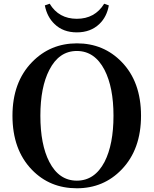

<svg xmlns="http://www.w3.org/2000/svg" viewBox="-20 -993 826 1032"><path d="M393 19Q248 19 152 -80Q47 -188 47 -371Q47 -551 152 -659Q250 -760 393.5 -760Q537 -760 634 -660Q738 -553 738 -371Q738 -190 634 -82Q537 19 393 19ZM393 -22Q489 -22 542 -123Q590 -217 590 -371Q590 -523 542 -617Q489 -719 393 -719Q297 -719 245 -617Q197 -524 197 -371Q197 -216 245 -123Q297 -22 393 -22ZM393 -819Q319 -819 273 -864Q233 -902 221 -964L247 -973Q296 -892 393 -892Q490 -892 540 -973L565 -964Q554 -902 514 -864Q467 -819 393 -819Z"/></svg>

Font: GenRyuMin TW B
Style: Regular
Weight: 700
Version: Version 1.501;PS 1;hotconv 16.6.51;makeotf.lib2.5.65220